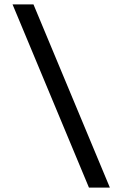

<svg xmlns="http://www.w3.org/2000/svg" viewBox="-20 -766 562 872"><path d="M384 86H479L132 -746H37Z"/></svg>

Font: Bluebird
Style: LiNrw
Weight: 300
Designer: Jasper
Foundry: Cannot Into Space Fonts
Version: Version 0.98